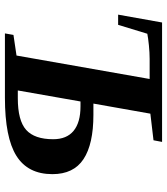

<svg xmlns="http://www.w3.org/2000/svg" viewBox="32 -728 695 800"><g transform="rotate(90 380.0 -327.5)"><path d="M308.6 -603H225.1Q199.2 -603 168 -599.9Q136.7 -596.7 120.1 -593.3L83 -471.7H40.5L73.2 -654.8H570.8L564 -619.1L453.1 -606L411.1 -368.7H458Q580.1 -368.7 642.6 -327.4Q705.1 -286.1 705.1 -197.8Q705.1 -95.7 628.9 -47.9Q552.7 0 386.7 0H118.7L125 -35.6L210.9 -48.3ZM402.3 -314.9 356.4 -53.7H388.7Q481.9 -53.7 520.8 -88.6Q559.6 -123.5 559.6 -201.2Q559.6 -257.3 524.7 -286.1Q489.7 -314.9 422.9 -314.9Z"/></g></svg>

Font: Tinos
Style: Bold Italic
Weight: 700
Italic angle: -16.333°
Designer: Steve Matteson
Foundry: Monotype Imaging Inc.
Version: Version 1.23